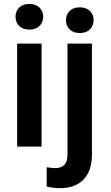

<svg xmlns="http://www.w3.org/2000/svg" viewBox="-20 -752 571 985"><path d="M130.4 -731.9Q163.6 -731.9 182.6 -713.1Q201.7 -694.3 201.7 -666Q201.7 -637.7 182.6 -618.9Q163.6 -600.1 130.4 -600.1Q97.2 -600.1 78.4 -618.9Q59.6 -637.7 59.6 -666Q59.6 -694.3 78.4 -713.1Q97.2 -731.9 130.4 -731.9ZM193.4 0H67.9V-528.3H193.4ZM451.7 -528.3V40.5Q451.7 124 408.9 168.7Q366.2 213.4 285.6 213.4Q269.5 213.4 252.4 211.2Q235.4 209 219.7 205.1V106Q230.5 107.9 241.7 109.1Q252.9 110.4 263.7 110.4Q293.9 110.4 310.1 94Q326.2 77.6 326.2 40.5V-528.3ZM389.2 -582.5Q356 -582.5 337.2 -601.3Q318.4 -620.1 318.4 -647.9Q318.4 -676.8 337.2 -695.6Q356 -714.4 389.2 -714.4Q422.4 -714.4 441.4 -695.6Q460.4 -676.8 460.4 -647.9Q460.4 -620.1 441.4 -601.3Q422.4 -582.5 389.2 -582.5Z"/></svg>

Font: Heebo SemiBold
Style: Regular
Weight: 600
Designer: Oded Ezer
Foundry: Ezer Type House
Version: Version 3.100